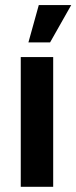

<svg xmlns="http://www.w3.org/2000/svg" viewBox="-20 -720 294 740"><path d="M60 -500H185V0H60ZM89.5 -556.5 129.5 -700.5H254.5L173 -556.5Z"/></svg>

Font: Urbanist
Style: Bold
Weight: 700
Designer: Corey Hu
Foundry: Corey Hu
Version: Version 1.330; ttfautohint (v1.8.4.7-5d5b)